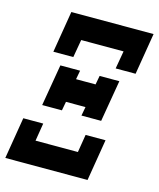

<svg xmlns="http://www.w3.org/2000/svg" viewBox="-115 -814 739 893"><g transform="rotate(15 254.5 -367.5)"><path d="M84 -535 117 -735H513L480 -535H384L399 -621H195L180 -535ZM98 -282 132 -482H227L219 -439H313L321 -482H416L382 -282H287L295 -325H201L193 -282ZM-4 0 29 -200H125L111 -114H315L329 -200H425L392 0Z"/></g></svg>

Font: Iosevka Curly Slab Heavy
Style: Italic
Weight: 900
Italic angle: -9°
Monospace: yes
Designer: Belleve Invis
Foundry: Belleve Invis
Version: Version 22.1.2; ttfautohint (v1.8.4)